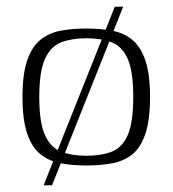

<svg xmlns="http://www.w3.org/2000/svg" viewBox="-20 -488 514 572"><path d="M110 64 322 -468H347L135 64ZM237 5Q195 5 160.5 -1.5Q126 -8 100.5 -28.5Q75 -49 61 -90Q47 -131 47 -199Q47 -267 61 -308Q75 -349 100.5 -369.5Q126 -390 160.5 -396.5Q195 -403 237 -403Q279 -403 314 -396.5Q349 -390 374 -369.5Q399 -349 413 -308Q427 -267 427 -199Q427 -130 413 -89Q399 -48 374 -28Q349 -8 314 -1.5Q279 5 237 5ZM237 -24Q281 -24 312.5 -36Q344 -48 360.5 -85.5Q377 -123 377 -199Q377 -275 360.5 -312.5Q344 -350 312.5 -362Q281 -374 237 -374Q194 -374 162.5 -362Q131 -350 114 -312.5Q97 -275 97 -199Q97 -123 114 -85.5Q131 -48 162.5 -36Q194 -24 237 -24Z"/></svg>

Font: Genos Thin Light
Style: Regular
Weight: 300
Version: Version 1.010